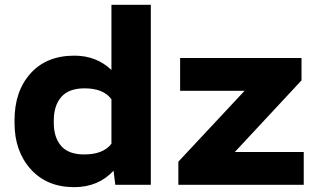

<svg xmlns="http://www.w3.org/2000/svg" viewBox="-20 -770 1328 800"><path d="M40.5 -257.8V-268.1Q40.5 -390.1 107.2 -464.1Q173.8 -538.1 290 -538.1Q381.8 -538.1 444.3 -478.5V-750H608.4V0H460.4L453.1 -58.6Q389.6 9.8 289.1 9.8Q175.3 9.8 107.9 -65.2Q40.5 -140.1 40.5 -257.8ZM204.1 -268.1V-257.8Q204.1 -197.8 234.6 -162.1Q265.1 -126.5 331.5 -126.5Q409.7 -126.5 444.3 -170.9V-356.4Q411.1 -401.9 332.5 -401.9Q266.6 -401.9 235.4 -366Q204.1 -330.1 204.1 -268.1ZM723.1 0V-96.2L999 -391.6H730.5V-528.3H1236.3V-435.1L958.5 -136.7H1245.6V0Z"/></svg>

Font: Bert Sans Black
Style: Regular
Weight: 900
Designer: Christian Robertson, Adam Twardoch, & Cristiano Sobral
Foundry: Google
Version: Version 12.135;January 10, 2020;FontCreator 12.0.0.2547 64-b